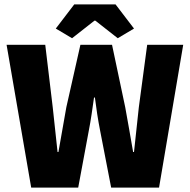

<svg xmlns="http://www.w3.org/2000/svg" viewBox="-20 -854 864 874"><path d="M122 0H336L384 -258C394 -308 401 -362 408 -410H412C418 -362 426 -308 436 -258L486 0H704L814 -650H650L612 -366C605 -300 597 -231 590 -162H586C574 -231 562 -301 550 -366L490 -650H346L282 -366C270 -299 258 -230 246 -162H242C235 -230 227 -298 220 -366L186 -650H10ZM308 -680 410 -760H414L516 -680L590 -724L506 -834H318L234 -724Z"/></svg>

Font: Source Sans Pro Black
Style: Regular
Weight: 900
Designer: Paul D. Hunt
Foundry: Adobe Systems Incorporated
Version: Version 3.006;hotconv 1.0.111;makeotfexe 2.5.65597